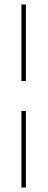

<svg xmlns="http://www.w3.org/2000/svg" viewBox="-20 -740 213 860"><path d="M76 -377V-720H96V-377ZM76 100V-243H96V100Z"/></svg>

Font: DM Sans 17pt Thin
Style: Regular
Weight: 250
Version: Version 4.004;gftools[0.9.30]